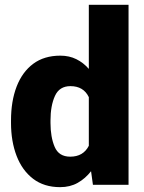

<svg xmlns="http://www.w3.org/2000/svg" viewBox="-20 -770 602 800"><path d="M25.9 -257.8V-268.1Q25.9 -348.6 49.3 -409.4Q72.8 -470.2 118.4 -504.2Q164.1 -538.1 231.4 -538.1Q268.6 -538.1 298.1 -523.4Q327.6 -508.8 350.1 -482.9V-750H515.6V0H367.2L359.4 -56.6Q335.4 -25.9 303.7 -8.1Q272 9.8 230.5 9.8Q163.6 9.8 117.9 -25.1Q72.3 -60.1 49.1 -120.6Q25.9 -181.2 25.9 -257.8ZM190.4 -268.1V-257.8Q190.4 -198.7 207.8 -158Q225.1 -117.2 272.5 -117.2Q327.1 -117.2 350.1 -162.6V-365.2Q328.1 -411.1 273.4 -411.1Q227.5 -411.1 209 -370.4Q190.4 -329.6 190.4 -268.1Z"/></svg>

Font: Vazirmatn UI FD Black
Style: Regular
Weight: 900
Designer: Saber Rastikerdar
Foundry: Saber Rastikerdar
Version: Version 33.003